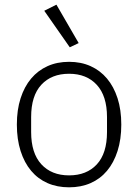

<svg xmlns="http://www.w3.org/2000/svg" viewBox="-20 -788 590 820"><path d="M275 12Q224 12 183 -6Q142 -24 113 -58.5Q84 -93 68 -143Q52 -193 52 -256Q52 -319 68 -368.5Q84 -418 113 -452.5Q142 -487 183 -505.5Q224 -524 275 -524Q326 -524 367 -505.5Q408 -487 437 -452.5Q466 -418 482 -368.5Q498 -319 498 -256Q498 -193 482 -143Q466 -93 437 -58.5Q408 -24 367 -6Q326 12 275 12ZM275 -39Q350 -39 393.5 -86Q437 -133 437 -224V-288Q437 -378 393.5 -425.5Q350 -473 275 -473Q200 -473 156.5 -426Q113 -379 113 -288V-224Q113 -134 156.5 -86.5Q200 -39 275 -39ZM169 -742 221 -768 316 -604 278 -586Z"/></svg>

Font: IBM Plex Sans Thai Light
Style: Regular
Weight: 300
Designer: Mike Abbink, Paul van der Laan, Pieter van Rosmalen, Ben Mitchell, Mark Frömberg
Foundry: Bold Monday
Version: Version 1.2